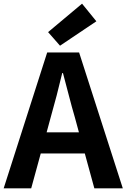

<svg xmlns="http://www.w3.org/2000/svg" viewBox="-24 -1026 689 1046"><path d="M-4 0H146L198 -190H438L490 0H645L407 -740H233ZM230 -305 252 -386C274 -463 296 -547 315 -628H319C341 -548 361 -463 384 -386L406 -305ZM238 -851 303 -777 501 -910 423 -1006Z"/></svg>

Font: Kinto Sans
Style: Bold
Weight: 700
Designer: Authors: Ryoko NISHIZUKA  (kana & ideographs); Paul D. Hunt (Latin, Greek & Cyrillic); Wenlong ZHANG  (bopomofo); Sandol
Foundry: Adobe Systems Incorporated, ookami Inc.
Version: Version 0.001